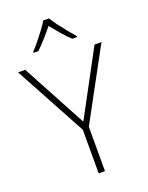

<svg xmlns="http://www.w3.org/2000/svg" viewBox="-172 -1099 861 1119"><g transform="rotate(-20 258.5 -540.0)"><path d="M259 -380 474 -780H517L279 -341V-66H240V-337L0 -780H44ZM277 -1014Q289 -993 309.5 -965.5Q330 -938 352.5 -910.5Q375 -883 393 -863V-856H364Q337 -881 309 -913.5Q281 -946 259 -974Q237 -946 208.5 -913.5Q180 -881 153 -856H124V-863Q143 -883 165.5 -910.5Q188 -938 208.5 -965.5Q229 -993 241 -1014Z"/></g></svg>

Font: Noto Sans Malayalam UI ExtraLight
Style: Regular
Weight: 200
Designer: Jelle Bosma - Monotype Design Team
Foundry: Monotype Imaging Inc.
Version: Version 2.104; ttfautohint (v1.8.4.7-5d5b)